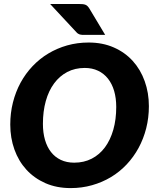

<svg xmlns="http://www.w3.org/2000/svg" viewBox="-20 -954 800 982"><path d="M32.5 0ZM741.5 -411Q741.5 -352 727.8 -298Q714 -244 688.8 -197.5Q663.5 -151 627.8 -113Q592 -75 547.5 -48.2Q503 -21.5 451 -6.8Q399 8 341.5 8Q269.5 8 212.2 -17.2Q155 -42.5 115 -86.2Q75 -130 53.8 -189.2Q32.5 -248.5 32.5 -317Q32.5 -376 46.2 -430.2Q60 -484.5 85.2 -531Q110.5 -577.5 146.5 -615.5Q182.5 -653.5 227 -680.2Q271.5 -707 323.5 -721.8Q375.5 -736.5 433.5 -736.5Q505 -736.5 562.2 -711.2Q619.5 -686 659.2 -642Q699 -598 720.2 -538.5Q741.5 -479 741.5 -411ZM574.5 -407Q574.5 -452 563.8 -488.8Q553 -525.5 532.2 -551.8Q511.5 -578 481.5 -592.2Q451.5 -606.5 413.5 -606.5Q363.5 -606.5 324 -585.8Q284.5 -565 256.8 -527.5Q229 -490 214.2 -437.2Q199.5 -384.5 199.5 -320.5Q199.5 -275.5 210 -239Q220.5 -202.5 240.8 -176.5Q261 -150.5 291 -136.2Q321 -122 359.5 -122Q409.5 -122 449.2 -142.5Q489 -163 516.8 -200.5Q544.5 -238 559.5 -290.5Q574.5 -343 574.5 -407ZM384.5 -933.5Q395 -933.5 402.8 -932.8Q410.5 -932 416.5 -929.8Q422.5 -927.5 427.2 -923Q432 -918.5 437 -910.5L518 -775.5H414Q405.5 -775.5 399.5 -775.8Q393.5 -776 388.5 -777.5Q383.5 -779 379.2 -781.8Q375 -784.5 370 -790L236.5 -933.5Z"/></svg>

Font: Lato Black
Style: Italic
Weight: 900
Italic angle: -7°
Designer: Lukasz Dziedzic
Foundry: tyPoland Lukasz Dziedzic
Version: Version 2.007; 2014-02-27